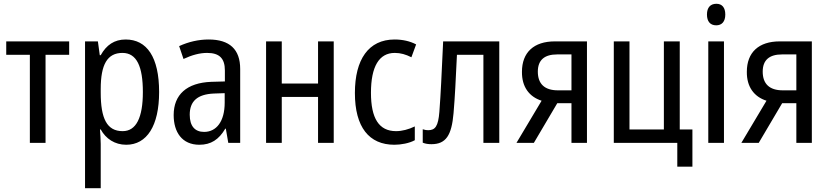

<svg xmlns="http://www.w3.org/2000/svg" viewBox="-20 -756 4387 1016"><path d="M138 0H221V-466H346V-537H13V-466H138Z M430 240H513V6C513 -16 511 -44 509 -71H513C540 -22 587 10 648 10C757 10 822 -90 822 -269C822 -454 757 -547 645 -547C585 -547 543 -518 513 -464H508L498 -537H430ZM629 -62C546 -62 513 -128 513 -266V-285C513 -415 548 -476 628 -476C704 -476 736 -403 736 -269C736 -134 701 -62 629 -62Z M1035 10C1096 10 1138 -17 1172 -75H1175L1188 0H1251V-391C1251 -495 1195 -547 1084 -547C1031 -547 978 -535 928 -512L951 -444C996 -465 1037 -476 1076 -476C1140 -476 1170 -448 1170 -383V-325L1098 -323C968 -318 899 -255 899 -147C899 -57 943 10 1035 10ZM1060 -58C1012 -58 984 -88 984 -149C984 -220 1024 -257 1111 -261L1169 -263V-213C1169 -113 1125 -58 1060 -58Z M1388 0H1471V-243H1663V0H1746V-537H1663V-314H1471V-537H1388Z M2067 10C2102 10 2146 2 2175 -14V-87C2142 -71 2107 -62 2076 -62C1985 -62 1943 -130 1943 -265C1943 -404 1986 -476 2069 -476C2100 -476 2127 -468 2157 -453L2182 -521C2150 -538 2111 -547 2068 -547C1930 -547 1858 -441 1858 -264C1858 -83 1933 10 2067 10Z M2263 7C2340 7 2370 -40 2380 -157C2388 -250 2391 -325 2398 -466H2538V0H2622V-537H2325C2316 -348 2313 -270 2305 -164C2299 -88 2283 -67 2246 -67C2237 -67 2229 -68 2217 -72V-1C2231 5 2247 7 2263 7Z M2713 0H2805L2929 -210H3004V0H3086V-537H2916C2805 -537 2742 -479 2742 -376C2741 -297 2780 -244 2846 -223ZM2932 -278C2862 -278 2826 -312 2826 -377C2826 -439 2862 -468 2928 -468H3004V-278Z M3564 126H3644V-71H3577V-537H3493V-71H3311V-537H3228V0H3564Z M3770 -622C3800 -622 3818 -642 3818 -679C3818 -716 3801 -736 3771 -736C3739 -736 3721 -716 3721 -679C3721 -643 3738 -622 3770 -622ZM3728 0H3811V-537H3728Z M3903 0H3995L4119 -210H4194V0H4276V-537H4106C3995 -537 3932 -479 3932 -376C3931 -297 3970 -244 4036 -223ZM4122 -278C4052 -278 4016 -312 4016 -377C4016 -439 4052 -468 4118 -468H4194V-278Z"/></svg>

Font: Noto Sans Condensed
Style: Regular
Weight: 400
Width: 3
Designer: Monotype Design Team
Foundry: Monotype Imaging Inc.
Version: Version 2.013